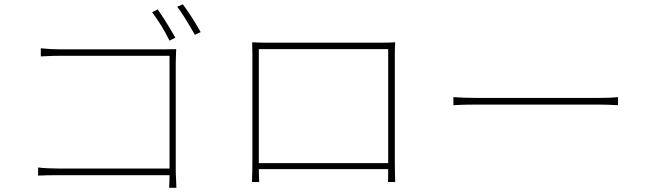

<svg xmlns="http://www.w3.org/2000/svg" viewBox="-20 -860 3040 903"><path d="M804.7 -682.6 777.3 -668.9Q742.2 -740.2 695.3 -802.7L721.7 -815.4Q754.9 -769.5 804.7 -682.6ZM806.6 -567.4V-51.8L809.6 23.4H775.4Q777.3 -5.9 777.3 -36.1H256.8Q202.1 -36.1 159.2 -34.2V-72.3Q201.2 -67.4 255.9 -67.4H777.3V-597.7H267.6Q227.5 -597.7 171.9 -594.7V-632.8Q220.7 -627.9 266.6 -627.9H748Q785.2 -627.9 808.6 -628.9Q806.6 -585.9 806.6 -567.4ZM813.5 -828.1 839.8 -839.8Q878.9 -788.1 923.8 -709L896.5 -696.3Q838.9 -796.9 813.5 -828.1Z M1805.7 -628.9H1197.3V-92.8H1805.7ZM1836.9 -602.5V-107.4Q1836.9 -39.1 1838.9 -3.9H1804.7Q1805.7 -16.6 1805.7 -64.5H1197.3Q1197.3 -54.7 1197.8 -32.7Q1198.2 -10.7 1199.2 -3.9H1165Q1167 -46.9 1167 -106.4V-602.5Q1167 -641.6 1166 -661.1Q1204.1 -659.2 1239.3 -659.2H1761.7Q1814.5 -659.2 1838.9 -661.1Q1836.9 -642.6 1836.9 -602.5Z M2112.3 -365.2V-403.3Q2161.1 -399.4 2230.5 -399.4H2789.1Q2851.6 -399.4 2886.7 -403.3V-365.2Q2836.9 -368.2 2790 -368.2H2230.5Q2150.4 -368.2 2112.3 -365.2Z"/></svg>

Font: GenEi Gothic M ExtraLight
Style: Regular
Weight: 200
Designer: o_tamon (Modified); [Source Han Sans]
Ryoko NISHIZUKA  (kana & ideographs); Paul D. Hunt (Latin, Greek & Cyrillic); Wenl
Version: Version 1.1a;Original Version 1.004